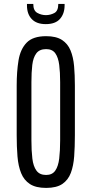

<svg xmlns="http://www.w3.org/2000/svg" viewBox="-20 -920 453 949"><path d="M208 8.8Q157.2 8.8 127.9 -10.3Q98.6 -29.3 84.5 -64.2Q70.3 -99.1 66.4 -146.7Q62.5 -194.3 62.5 -251.5V-497.1Q62.5 -565.9 71.5 -621.3Q80.6 -676.8 111.6 -709Q142.6 -741.2 208 -741.2Q257.3 -741.2 286.1 -722.7Q314.9 -704.1 328.6 -670.9Q342.3 -637.7 346.2 -593.3Q350.1 -548.8 350.1 -497.1V-251.5Q350.1 -195.3 346.7 -147.9Q343.3 -100.6 330.1 -65.4Q316.9 -30.3 288.1 -10.7Q259.3 8.8 208 8.8ZM208 -55.2Q238.3 -55.2 253.2 -76.7Q268.1 -98.1 272.7 -136.5Q277.3 -174.8 277.3 -226.1V-514.2Q277.3 -562.5 272.7 -599.1Q268.1 -635.7 253.4 -656.5Q238.8 -677.2 208 -677.2Q175.3 -677.2 159.7 -656.5Q144 -635.7 139.6 -599.1Q135.3 -562.5 135.3 -514.2V-226.1Q135.3 -174.8 139.9 -136.5Q144.5 -98.1 160.2 -76.7Q175.8 -55.2 208 -55.2ZM206.1 -800.8Q160.6 -800.8 137 -825.7Q113.3 -850.6 113.3 -893.1V-900.4H144.5Q144.5 -867.2 164.6 -856.2Q184.6 -845.2 207 -845.2Q228.5 -845.2 248.3 -855.5Q268.1 -865.7 268.1 -900.4H299.3V-894Q299.3 -852.5 276.6 -826.7Q253.9 -800.8 206.1 -800.8Z"/></svg>

Font: Antonio Thin
Style: Regular
Weight: 250
Designer: Vernon Adams
Foundry: Vernon Adams
Version: Version 1.002